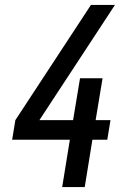

<svg xmlns="http://www.w3.org/2000/svg" viewBox="-20 -755 540 775"><path d="M231 0 262 -191H29L42 -270L347 -735H444L139 -270H275L303 -439H394L366 -270H426L413 -191H353L322 0Z"/></svg>

Font: Iosevka Medium Oblique
Style: Regular
Weight: 500
Italic angle: -9°
Monospace: yes
Designer: Belleve Invis
Foundry: Belleve Invis
Version: Version 32.5.0; ttfautohint (v1.8.4)